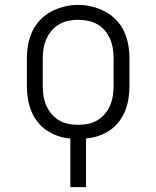

<svg xmlns="http://www.w3.org/2000/svg" viewBox="-20 -561 640 786"><path d="M268 205V6Q242 4 217 -4.5Q192 -13 170.5 -27.5Q149 -42 133 -63Q117 -84 107.5 -108Q98 -132 94 -158Q90 -184 90 -210V-320Q90 -349 95 -377.5Q100 -406 112 -432Q124 -458 144 -479Q164 -500 189.5 -513.5Q215 -527 243 -534Q271 -541 300 -541Q329 -541 357 -534Q385 -527 410.5 -513.5Q436 -500 456 -479Q476 -458 488 -432Q500 -406 505 -377.5Q510 -349 510 -320V-210Q510 -184 506 -158Q502 -132 492.5 -108Q483 -84 467 -63Q451 -42 429.5 -27.5Q408 -13 383 -4.5Q358 4 332 6V205ZM300 -50Q320 -50 340.5 -54Q361 -58 378.5 -68.5Q396 -79 409.5 -95Q423 -111 431 -130Q439 -149 442 -169.5Q445 -190 445 -210V-320Q445 -341 442 -361.5Q439 -382 431 -401Q423 -420 409.5 -436Q396 -452 378 -462Q360 -472 339.5 -476Q319 -480 298 -480Q278 -480 258 -475.5Q238 -471 220.5 -460.5Q203 -450 190 -434Q177 -418 169 -399.5Q161 -381 158 -360.5Q155 -340 155 -320V-210Q155 -190 158 -169.5Q161 -149 169 -130Q177 -111 190.5 -95Q204 -79 221.5 -68.5Q239 -58 259.5 -54Q280 -50 300 -50Z"/></svg>

Font: Iosevka Curly Slab LtEx
Style: Regular
Weight: 300
Width: 7
Monospace: yes
Designer: Belleve Invis
Foundry: Belleve Invis
Version: Version 11.1.0; ttfautohint (v1.8.3)